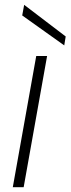

<svg xmlns="http://www.w3.org/2000/svg" viewBox="-20 -775 292 795"><path d="M33 0 130 -543H175L78 0ZM72 -711 80 -755 252 -624 246 -587Z"/></svg>

Font: Poppins ExtraLight
Style: Italic
Weight: 275
Italic angle: -10°
Designer: Ninad Kale (Devanagari), Jonny Pinhorn (Latin)
Foundry: Indian Type Foundry
Version: Version 3.200;PS 1.000;hotconv 16.6.54;makeotf.lib2.5.65590